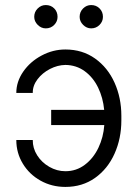

<svg xmlns="http://www.w3.org/2000/svg" viewBox="-20 -734 547 764"><path d="M110.4 -364.3H44.9Q44.9 -409.2 72.5 -449Q100.1 -488.8 145.3 -512.9Q190.4 -537.1 240.2 -537.1Q307.6 -537.1 358.2 -501.2Q408.7 -465.3 435.8 -405Q462.9 -344.7 462.9 -273.4V-254.9Q462.9 -183.1 435.8 -122.6Q408.7 -62 358.2 -26.1Q307.6 9.8 240.2 9.8Q186 9.8 141.4 -15.1Q96.7 -40 70.8 -82.8Q44.9 -125.5 44.9 -176.8H110.4Q109.9 -144.5 127.9 -116Q146 -87.4 176.3 -70.1Q206.5 -52.7 240.2 -52.7Q283.7 -52.7 317.6 -78.4Q351.6 -104 371.6 -146Q391.6 -188 395 -236.3H183.6V-296.9H394.5Q390.1 -344.7 370.4 -385.5Q350.6 -426.3 317.1 -450.7Q283.7 -475.1 240.2 -475.6Q209 -475.1 178.7 -459.5Q148.4 -443.8 129.2 -418.5Q109.9 -393.1 110.4 -364.3ZM116.2 -667Q116.2 -686.5 129.9 -700.2Q143.6 -713.9 162.1 -713.9Q182.6 -713.9 195.8 -700.4Q209 -687 209 -667Q209 -648.4 195.6 -634.8Q182.1 -621.1 162.1 -621.1Q144 -621.1 130.1 -635Q116.2 -648.9 116.2 -667ZM296.9 -667Q296.9 -686.5 310.5 -700.2Q324.2 -713.9 342.8 -713.9Q362.8 -713.9 376.2 -700.4Q389.6 -687 389.6 -667Q389.6 -648.4 376 -634.8Q362.3 -621.1 342.8 -621.1Q324.7 -621.1 310.8 -635Q296.9 -648.9 296.9 -667Z"/></svg>

Font: Pretendard JP Light
Style: Regular
Weight: 300
Designer: Base glyphs from Inter by Rasmus Andersson; Hangeul glyphs from Noto Sans CJK(Source Han Sans) by Jang Soo-young and Kan
Foundry: Kil Hyung-jin
Version: Version 1.309